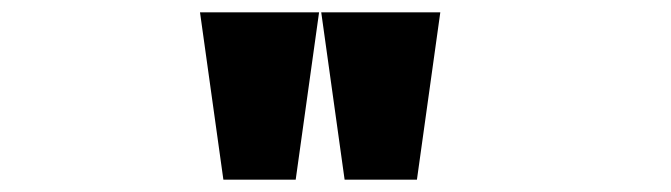

<svg xmlns="http://www.w3.org/2000/svg" viewBox="-20 -777 1090 312"><path d="M305 -757H498.5L460.5 -485H343ZM502 -757H695.5L657.5 -485H540Z"/></svg>

Font: League Mono Extended ExtraBold
Style: Regular
Weight: 800
Width: 9
Designer: Tyler Finck
Foundry: The League of Moveable Type / Tyler Finck
Version: Version 2.210